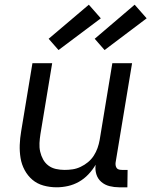

<svg xmlns="http://www.w3.org/2000/svg" viewBox="-20 -789 644 817"><path d="M221 8Q192 8 165 0.5Q138 -7 118 -24Q98 -41 85 -65Q72 -89 67.5 -116.5Q63 -144 64 -172.5Q65 -201 70 -230L118 -520H202L152 -218Q149 -199 148 -180Q147 -161 151 -143.5Q155 -126 163.5 -110.5Q172 -95 186 -84.5Q200 -74 218 -70Q236 -66 255 -66Q272 -66 289 -68.5Q306 -71 323 -79Q340 -87 354.5 -99Q369 -111 379 -126.5Q389 -142 395 -159Q401 -176 404 -193L458 -520H542L472 -98Q471 -92 472 -85.5Q473 -79 476.5 -74Q480 -69 486.5 -67.5Q493 -66 500 -66H523L522 8H487Q466 8 446 3Q426 -2 411 -15Q396 -28 390 -47.5Q384 -67 387 -88Q374 -66 356 -47Q338 -28 316 -15.5Q294 -3 269.5 2.5Q245 8 221 8ZM425 -576 383 -624 553 -769 604 -711ZM229 -576 187 -624 358 -769 409 -711Z"/></svg>

Font: Iosevka Extended
Style: Italic
Weight: 400
Width: 7
Italic angle: -9°
Monospace: yes
Designer: Belleve Invis
Foundry: Belleve Invis
Version: Version 32.5.0; ttfautohint (v1.8.4)